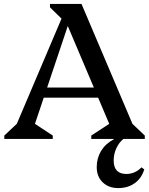

<svg xmlns="http://www.w3.org/2000/svg" viewBox="-20 -710 762 981"><path d="M2 0V-17.4L85.8 -96.2L38.6 -13L326.2 -690H396.4L684 -13L635.9 -96.9L719.8 -17.4V0H446.4V-17.4L569.5 -97.8L565.3 -13L303.7 -630.5H344.2L137.1 -13L126.4 -98.4L249.6 -17.4V0ZM172.4 -210.9V-262.7H526.3V-210.9ZM306.5 -602.9 235.3 -672.6V-690H345ZM584 251Q534.9 251 504.5 221.4Q474.2 191.7 474.2 143.8Q474.2 97.8 496.8 60.7Q519.5 23.6 560.9 2.2V-20H610.5V0Q587.8 18.2 574.3 47.8Q560.8 77.4 560.8 110Q560.8 178.9 626.1 178.9Q647.3 178.9 667.6 170.1Q688 161.3 702.4 145.1L717.1 155.3Q703.6 200.6 668.5 225.8Q633.4 251 584 251Z"/></svg>

Font: Platypi Light
Style: Regular
Weight: 300
Designer: David Sargent
Foundry: Bolt Cutter Type
Version: Version 1.200